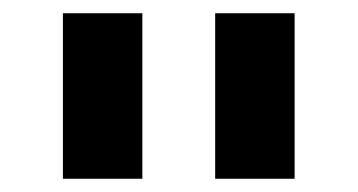

<svg xmlns="http://www.w3.org/2000/svg" viewBox="-20 -680 540 290"><path d="M75 -410V-660H195V-410ZM305 -410V-660H425V-410Z"/></svg>

Font: Xolonium
Style: Regular
Weight: 400
Designer: Severin Meyer
Version: Version 4.2